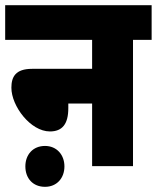

<svg xmlns="http://www.w3.org/2000/svg" viewBox="-20 -642 606 742"><path d="M0 -622V-488H336V-376H104C40 -376 24 -345 24 -303C24 -232 98 -134 173 -134C221 -134 244 -163 244 -224V-242H336V0H494V-488H566V-622ZM78 1C78 47 107 80 154 80C199 80 229 47 229 1C229 -44 199 -78 154 -78C107 -78 78 -44 78 1Z"/></svg>

Font: Noto Sans Condensed Black
Style: Regular
Weight: 900
Width: 3
Designer: Monotype Design Team
Foundry: Monotype Imaging Inc.
Version: Version 2.013